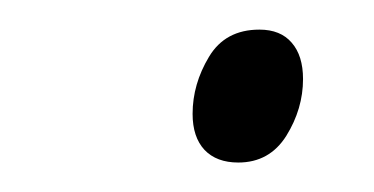

<svg xmlns="http://www.w3.org/2000/svg" viewBox="-20 -556 251 129"><path d="M140.1 -446.8Q125.5 -446.8 117.4 -455.3Q109.4 -463.9 109.4 -479.5Q109.4 -499.5 120.4 -517.8Q131.3 -536.1 154.3 -536.1Q168.5 -536.1 176 -527.3Q183.6 -518.6 183.6 -502.9Q183.6 -482.9 172.4 -464.8Q161.1 -446.8 140.1 -446.8Z"/></svg>

Font: Open Sans SemiCondensed Light
Style: Italic
Weight: 300
Width: 4
Italic angle: -12°
Designer: Monotype Design Team
Foundry: Monotype Imaging Inc.
Version: Version 3.000